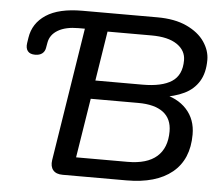

<svg xmlns="http://www.w3.org/2000/svg" viewBox="-49 -724 877 779"><g transform="rotate(5 389.0 -335.0)"><path d="M43.7 -520.1 47.1 -542.2Q56.1 -601.6 108 -635.8Q159.9 -670 255.6 -670H351.1L339.5 -598.4H246Q193.8 -598.4 162.6 -579.9Q131.3 -561.4 125.6 -528.6L121.6 -506.1Q119 -492 108.5 -483.8Q97.9 -475.6 79.8 -475.6Q58.9 -475.6 49.7 -487.3Q40.5 -499 43.7 -520.1ZM186.2 -55.8 275.8 -622.6Q279 -646.5 293.6 -658.2Q308.1 -670 331.6 -670H561.2Q632 -670 680.7 -647.4Q729.4 -624.7 753.7 -589.1Q778 -553.5 778 -515.4Q778 -462.4 756.9 -428Q735.8 -393.5 697.6 -375.1Q659.5 -356.6 602.9 -348.6V-363.9Q669.6 -352.3 707.2 -311.4Q744.8 -270.5 744.8 -208.9Q744.8 -106.9 679.3 -53.4Q613.9 0 494 0H233.6Q206.8 0 194.6 -14.8Q182.3 -29.7 186.2 -55.8ZM650.6 -212.9Q650.6 -264.6 615.7 -290.9Q580.7 -317.2 514.1 -317.2H320.4L281.9 -75.3H491.7Q570.6 -75.3 610.6 -110.4Q650.6 -145.6 650.6 -212.9ZM683.9 -505.6Q683.9 -545.7 647.7 -570.2Q611.5 -594.7 543.8 -594.7H364.6L332.7 -392.6H525Q603.4 -392.6 643.7 -418.9Q683.9 -445.2 683.9 -505.6Z"/></g></svg>

Font: SN Pro Thin
Style: Italic
Weight: 200
Italic angle: -9°
Designer: Tobias Whetton
Foundry: Supernotes
Version: Version 1.003;Glyphs 3.3 (3324)